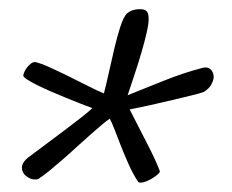

<svg xmlns="http://www.w3.org/2000/svg" viewBox="-20 -657 502 415"><path d="M254.4 -627.9Q261.2 -633.3 268.1 -635.3Q274.9 -637.2 282.7 -637.2Q292.5 -637.2 296.9 -632.8Q301.3 -628.4 301.3 -615.7Q301.3 -605 296.9 -585.9Q292.5 -566.9 285.9 -544.2Q279.3 -521.5 271.2 -497.1Q263.2 -472.7 255.9 -451.2Q293.5 -466.3 335 -482.9Q376.5 -499.5 416 -509.8Q420.4 -511.2 423.3 -511.2Q432.6 -511.2 437.3 -504.9Q441.9 -498.5 441.9 -489.3Q440.9 -481.9 436.5 -473.9Q432.1 -465.8 420.9 -458.5Q415.5 -456.1 396.5 -451.4Q377.4 -446.8 353 -440.9Q328.6 -435.1 303.2 -429.4Q277.8 -423.8 260.3 -420.4Q282.2 -377.4 299.3 -344.2Q316.4 -311 324.7 -289.1Q324.7 -288.1 325 -288.1Q325.2 -288.1 325.2 -287.6Q325.2 -287.1 325.7 -287.1Q325.2 -283.7 320.3 -279.5Q315.4 -275.4 309.1 -271.5Q302.7 -267.6 295.9 -264.9Q289.1 -262.2 284.2 -262.2Q280.8 -262.2 278.8 -263.7Q268.1 -279.8 259 -299.8Q250 -319.8 242.2 -339.4Q234.4 -358.9 228.3 -375.2Q222.2 -391.6 217.3 -400.4Q210.9 -396.5 199.7 -387Q188.5 -377.4 174.6 -365.2Q160.6 -353 145.3 -338.9Q129.9 -324.7 115 -311.8Q100.1 -298.8 86.7 -287.8Q73.2 -276.9 64 -271Q62 -269 56.2 -269Q45.9 -269 36.6 -276.4Q27.3 -283.7 27.3 -294.9Q27.3 -299.8 30.8 -305.7Q34.2 -311.5 42 -317.4Q60.1 -331.1 80.8 -346.4Q101.6 -361.8 120.6 -376.2Q139.6 -390.6 155.3 -402.8Q170.9 -415 179.7 -423.3Q168.9 -427.2 153.8 -433.1Q138.7 -439 122.1 -445.8Q105.5 -452.6 89.1 -459.7Q72.8 -466.8 59.6 -473.4Q46.4 -480 38.3 -485.4Q30.3 -490.7 30.3 -493.7Q30.8 -497.6 33.2 -502.7Q35.6 -507.8 39.3 -512.2Q43 -516.6 47.1 -519.8Q51.3 -522.9 55.2 -522.9H56.2Q67.4 -520.5 86.9 -511.7Q106.4 -502.9 128.2 -492.2Q149.9 -481.4 170.7 -470.9Q191.4 -460.4 204.6 -455.1Q209.5 -473.6 215.3 -500.2Q221.2 -526.9 227.3 -552.7Q233.4 -578.6 240.2 -599.6Q247.1 -620.6 254.4 -627.9Z"/></svg>

Font: Meddon
Style: Regular
Weight: 400
Designer: Vernon Adams
Foundry: Vernon Adams
Version: Version 1.000